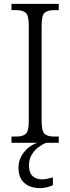

<svg xmlns="http://www.w3.org/2000/svg" viewBox="-20 -734 362 987"><path d="M39 0V-32H63Q96 -32 112 -45.5Q128 -59 128 -110V-603Q128 -655 112 -668.5Q96 -682 63 -682H39V-714H282V-682H259Q225 -682 209.5 -668.5Q194 -655 194 -603V-111Q194 -59 209.5 -45.5Q225 -32 259 -32H282V0ZM187 233Q135 233 105 206.5Q75 180 75 127Q75 96 89.5 69.5Q104 43 126.5 25Q149 7 173 0H218Q199 7 178.5 22Q158 37 143.5 60.5Q129 84 129 116Q129 155 148 171.5Q167 188 194 188Q208 188 221 185.5Q234 183 252 178V218Q237 225 219.5 229Q202 233 187 233Z"/></svg>

Font: Noto Serif Armenian SemiCondensed Light
Style: Regular
Weight: 300
Width: 4
Designer: Monotype Design Team
Foundry: Monotype Imaging Inc.
Version: Version 2.008; ttfautohint (v1.8.4.7-5d5b)